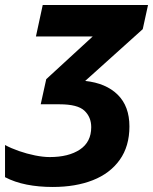

<svg xmlns="http://www.w3.org/2000/svg" viewBox="-22 -734 609 764"><path d="M188 10Q132 10 84 0.5Q36 -9 -2 -29V-157Q22 -144 53.5 -133Q85 -122 117.5 -115.5Q150 -109 176 -109Q251 -109 296 -139Q341 -169 341 -228Q341 -268 314 -293.5Q287 -319 215 -319H140L162 -419L347 -589H121L148 -714H567L546 -618L317 -412Q400 -403 446.5 -357Q493 -311 493 -231Q493 -152 454.5 -98Q416 -44 347.5 -17Q279 10 188 10Z"/></svg>

Font: BC Sans
Style: Bold Italic
Weight: 700
Italic angle: -12°
Designer: Monotype Design Team
Province of B.C.
Foundry: Monotype Imaging Inc.
Version: Version 2.000;GOOG;noto-source:20170915:90ef993387c0